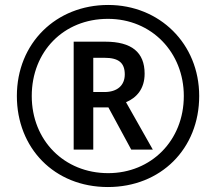

<svg xmlns="http://www.w3.org/2000/svg" viewBox="-20 -744 871 774"><path d="M415 10C628 10 783 -144 783 -357C783 -568 623 -724 416 -724C206 -724 48 -570 48 -357C48 -148 198 10 415 10ZM416 -46C239 -46 108 -178 108 -357C108 -536 236 -668 415 -668C592 -668 721 -532 721 -357C721 -177 589 -46 416 -46ZM277 -141H356V-311H417L509 -141H596L488 -332C531 -350 563 -386 563 -447C563 -533 511 -576 404 -576H277ZM401 -373H356V-511H401C458 -511 483 -491 483 -444C483 -400 453 -373 401 -373Z"/></svg>

Font: Noto Sans Myanmar SemiCondensed Medium
Style: Regular
Weight: 500
Width: 4
Designer: Monotype Design Team
Foundry: Monotype Imaging Inc.
Version: Version 2.107